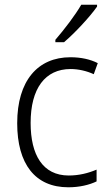

<svg xmlns="http://www.w3.org/2000/svg" viewBox="-20 -785 462 815"><path d="M392 -757V-765H325C299 -720 253 -660 215 -616V-606H252C298 -645 362 -714 392 -757ZM270 10C317 10 359 0 390 -15V-65C355 -50 315 -40 272 -40C161 -40 110 -128 110 -263C110 -409 171 -492 280 -492C312 -492 348 -484 378 -470L395 -517C364 -533 324 -542 279 -542C140 -542 53 -442 53 -262C53 -89 129 10 270 10Z"/></svg>

Font: Noto Sans Gujarati UI SemiCondensed Light
Style: Regular
Weight: 300
Width: 4
Designer: Jelle Bosma - Monotype Design Team, Universal Thirst
Foundry: Monotype Imaging Inc.
Version: Version 2.106